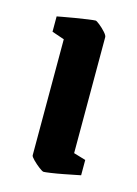

<svg xmlns="http://www.w3.org/2000/svg" viewBox="-82 -511 407 569"><g transform="rotate(15 122.0 -226.5)"><path d="M108 10Q104 10 93.5 2Q83 -6 73.5 -15.5Q64 -25 64 -29V-385L26 -398V-445Q26 -445 42 -448Q58 -451 79 -454.5Q100 -458 118 -460.5Q136 -463 141 -463Q144 -463 154 -455Q164 -447 172.5 -437.5Q181 -428 181 -423V-67L218 -56V-9Q218 -9 203 -6Q188 -3 167.5 1Q147 5 129.5 7.5Q112 10 108 10Z"/></g></svg>

Font: Grenze Gotisch SemiBold
Style: Regular
Weight: 600
Designer: Renata Polastri
Foundry: Omnibus-Type
Version: Version 1.001